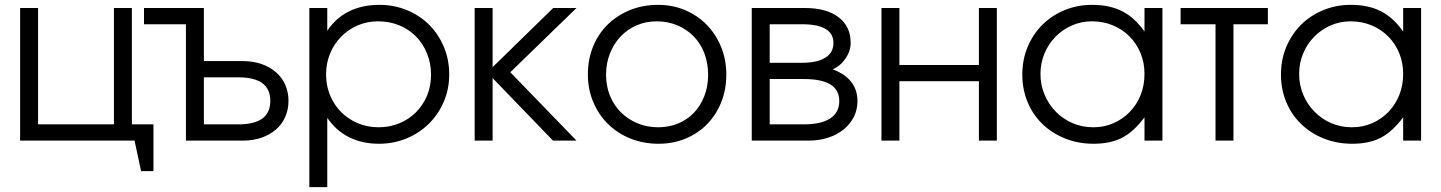

<svg xmlns="http://www.w3.org/2000/svg" viewBox="-20 -580 5945 792"><path d="M63 0H535L562 126H613V-67H524V-547H450V-67H137V-547H63Z M747 0H982Q1024 0 1058.5 -12Q1093 -24 1118 -45.5Q1143 -67 1156.5 -97.5Q1170 -128 1170 -164Q1170 -200 1156.5 -230.5Q1143 -261 1118 -282.5Q1093 -304 1058.5 -316Q1024 -328 982 -328H821V-547H574V-480H747ZM821 -67V-261H963Q1029 -261 1062 -237Q1095 -213 1095 -164Q1095 -115 1062 -91Q1029 -67 963 -67Z M1256 192H1330V-94Q1366 -41 1420 -14Q1474 13 1543 13Q1604 13 1657 -9Q1710 -31 1749 -69.5Q1788 -108 1810.5 -160Q1833 -212 1833 -273Q1833 -334 1811 -386.5Q1789 -439 1750.5 -477.5Q1712 -516 1659 -538Q1606 -560 1545 -560Q1474 -560 1419.5 -533Q1365 -506 1330 -453V-547H1256ZM1542 -55Q1496 -55 1456.5 -71.5Q1417 -88 1387.5 -117.5Q1358 -147 1341.5 -187Q1325 -227 1325 -273Q1325 -319 1341.5 -359Q1358 -399 1387 -428.5Q1416 -458 1455 -475Q1494 -492 1539 -492Q1587 -492 1627 -475.5Q1667 -459 1696 -429.5Q1725 -400 1741.5 -359.5Q1758 -319 1758 -271Q1758 -225 1741.5 -185.5Q1725 -146 1696 -117Q1667 -88 1627.5 -71.5Q1588 -55 1542 -55Z M1938 0H2012V-258L2261 0H2358L2085 -282L2358 -547H2262L2012 -303V-547H1938Z M2405 -273Q2405 -212 2427 -159.5Q2449 -107 2488 -68.5Q2527 -30 2580.5 -8.5Q2634 13 2697 13Q2757 13 2808.5 -8.5Q2860 -30 2897 -68Q2934 -106 2955 -158Q2976 -210 2976 -272Q2976 -334 2954.5 -386.5Q2933 -439 2895.5 -477.5Q2858 -516 2806.5 -538Q2755 -560 2695 -560Q2632 -560 2579 -538.5Q2526 -517 2487 -479Q2448 -441 2426.5 -388Q2405 -335 2405 -273ZM2695 -55Q2649 -55 2609.5 -71.5Q2570 -88 2541 -117Q2512 -146 2496 -185.5Q2480 -225 2480 -272Q2480 -319 2496 -359.5Q2512 -400 2540 -429.5Q2568 -459 2606 -475.5Q2644 -492 2689 -492Q2735 -492 2774 -475.5Q2813 -459 2841.5 -430Q2870 -401 2885.5 -360Q2901 -319 2901 -271Q2901 -224 2885.5 -184Q2870 -144 2843 -115.5Q2816 -87 2778 -71Q2740 -55 2695 -55Z M3081 0H3315Q3359 0 3396 -12Q3433 -24 3460 -46Q3487 -68 3502 -97.5Q3517 -127 3517 -163Q3517 -209 3491.5 -242Q3466 -275 3415 -294Q3447 -308 3468 -339Q3489 -370 3489 -403Q3489 -471 3439 -509Q3389 -547 3300 -547H3081ZM3155 -321V-480H3288Q3353 -480 3385.5 -460.5Q3418 -441 3418 -403Q3418 -363 3384.5 -342Q3351 -321 3288 -321ZM3155 -67V-254H3296Q3369 -254 3405.5 -231.5Q3442 -209 3442 -163Q3442 -116 3404.5 -91.5Q3367 -67 3296 -67Z M3616 0H3690V-245H4018V0H4092V-547H4018V-312H3690V-547H3616Z M4197 -272Q4197 -211 4219 -158.5Q4241 -106 4280.5 -68Q4320 -30 4374 -8.5Q4428 13 4491 13Q4561 13 4609 -12Q4657 -37 4701 -96V0H4775V-547H4701V-450Q4660 -508 4608.5 -534Q4557 -560 4485 -560Q4424 -560 4371 -538Q4318 -516 4279.5 -477.5Q4241 -439 4219 -386.5Q4197 -334 4197 -272ZM4272 -275Q4272 -320 4288.5 -359.5Q4305 -399 4334 -428.5Q4363 -458 4401.5 -475Q4440 -492 4484 -492Q4531 -492 4570.5 -475.5Q4610 -459 4639 -430Q4668 -401 4684.5 -361.5Q4701 -322 4701 -275Q4701 -228 4685 -188Q4669 -148 4640.5 -118.5Q4612 -89 4573.5 -72Q4535 -55 4490 -55Q4444 -55 4404.5 -72Q4365 -89 4335.5 -119Q4306 -149 4289 -189Q4272 -229 4272 -275Z M4994 0H5068V-480H5210V-547H4850V-480H4994Z M5264 -272Q5264 -211 5286 -158.5Q5308 -106 5347.5 -68Q5387 -30 5441 -8.5Q5495 13 5558 13Q5628 13 5676 -12Q5724 -37 5768 -96V0H5842V-547H5768V-450Q5727 -508 5675.5 -534Q5624 -560 5552 -560Q5491 -560 5438 -538Q5385 -516 5346.5 -477.5Q5308 -439 5286 -386.5Q5264 -334 5264 -272ZM5339 -275Q5339 -320 5355.5 -359.5Q5372 -399 5401 -428.5Q5430 -458 5468.5 -475Q5507 -492 5551 -492Q5598 -492 5637.5 -475.5Q5677 -459 5706 -430Q5735 -401 5751.5 -361.5Q5768 -322 5768 -275Q5768 -228 5752 -188Q5736 -148 5707.5 -118.5Q5679 -89 5640.5 -72Q5602 -55 5557 -55Q5511 -55 5471.5 -72Q5432 -89 5402.5 -119Q5373 -149 5356 -189Q5339 -229 5339 -275Z"/></svg>

Font: Involve
Style: Regular
Weight: 400
Designer: Stefan Peev
Foundry: Context Ltd.
Version: Version 1.001